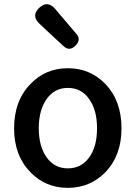

<svg xmlns="http://www.w3.org/2000/svg" viewBox="-20 -893 654 926"><path d="M307 13Q200 13 127 -62Q48 -143 48 -274Q48 -407 127 -488Q200 -564 307 -564Q415 -564 488 -488Q566 -407 566 -274Q566 -143 488 -62Q414 13 307 13ZM307 -81Q372 -81 410 -133.5Q448 -186 448 -274Q448 -363 410 -415Q373 -469 307 -469Q243 -469 205 -415.5Q167 -362 167 -274.5Q167 -187 205 -134Q243 -81 307 -81ZM287 -670 222 -730 171 -778Q129 -817 169 -855Q209 -893 246 -850L348 -730Q373 -702 344 -673Q315 -644 287 -670Z"/></svg>

Font: GenSenRounded TW M
Style: Regular
Weight: 500
Version: Version 1.501;PS 1;hotconv 16.6.51;makeotf.lib2.5.65220